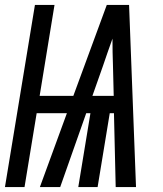

<svg xmlns="http://www.w3.org/2000/svg" viewBox="-36 -755 656 775"><path d="M-16 0 105 -735H184L124 -368H260L395 -735H485L513 0H431L424 -298H407L358 0H280L329 -298H312L207 0H125L234 -298H112L63 0ZM337 -368H423L420 -490Q419 -517 418.5 -544Q418 -571 418 -599Q408 -571 398.5 -544Q389 -517 380 -490Z"/></svg>

Font: Iosevka Extended Oblique
Style: Regular
Weight: 400
Width: 7
Italic angle: -9°
Monospace: yes
Designer: Belleve Invis
Foundry: Belleve Invis
Version: Version 32.0.1; ttfautohint (v1.8.4)